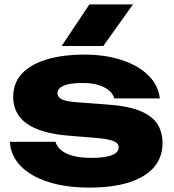

<svg xmlns="http://www.w3.org/2000/svg" viewBox="-20 -836 788 872"><path d="M718 -186Q718 -120 678 -75Q638 -30 564 -7Q490 16 386 16Q279 16 198.5 -10Q118 -36 73 -83Q28 -130 25 -192H232Q239 -169 259.5 -152.5Q280 -136 314 -127.5Q348 -119 395 -119Q456 -119 487.5 -131Q519 -143 519 -167Q519 -186 495 -195.5Q471 -205 413 -210L312 -218Q211 -225 151.5 -248.5Q92 -272 66 -309.5Q40 -347 40 -395Q40 -460 80.5 -502.5Q121 -545 193.5 -566.5Q266 -588 363 -588Q459 -588 534 -563Q609 -538 654 -493.5Q699 -449 706 -389H499Q494 -408 477 -423.5Q460 -439 430 -449Q400 -459 353 -459Q298 -459 269.5 -447Q241 -435 241 -413Q241 -396 258.5 -386Q276 -376 324 -372L457 -362Q556 -356 613 -333.5Q670 -311 694 -274Q718 -237 718 -186ZM386 -816H584L449 -627H260Z"/></svg>

Font: Unbounded
Style: Bold
Weight: 700
Designer: Luke Prowse, Jean-Baptiste Morizot, Fátima Lázaro, Florian Runge
Foundry: NaN
Version: Version 1.700